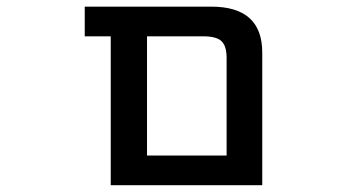

<svg xmlns="http://www.w3.org/2000/svg" viewBox="-20 -542 1040 563"><path d="M407.2 1H304.7V-435.5H228.5V-522.5H599.6Q749 -522.5 749 -387.7V1ZM644.5 -372.1Q644.5 -407.2 629.4 -421.4Q614.3 -435.5 576.2 -435.5H411.1V-85.9H644.5Z"/></svg>

Font: Gen Shin Gothic Monospace Medium
Style: Regular
Weight: 500
Designer: [Source Han Sans]
Ryoko NISHIZUKA  (kana & ideographs); Paul D. Hunt (Latin, Greek & Cyrillic); Wenlong ZHANG  (bopomofo
Version: Version 1.002.20150607